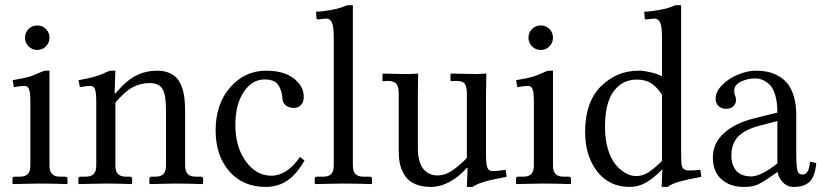

<svg xmlns="http://www.w3.org/2000/svg" viewBox="-20 -718 3217 750"><path d="M91.6 -536.9Q77.6 -550.8 77.6 -570.8Q77.6 -590.8 91.6 -604.7Q105.5 -618.7 125.5 -618.7Q145.5 -618.7 159.4 -604.7Q173.3 -590.8 173.3 -570.8Q173.3 -550.8 159.4 -536.9Q145.5 -522.9 125.5 -522.9Q105.5 -522.9 91.6 -536.9ZM173.3 -71.8Q173.3 -49.3 183.1 -38.6Q192.9 -27.8 216.3 -27.8H235.4Q243.7 -27.8 243.7 -19.5V-1L241.7 1Q173.3 -1 134.3 -1L30.8 1L28.8 -1V-19.5Q28.8 -27.8 36.6 -27.8H55.7Q79.6 -27.8 89.1 -38.6Q98.6 -49.3 98.6 -71.8V-320.8Q98.6 -357.9 93.3 -370.1Q87.9 -382.3 76.2 -382.3Q58.6 -382.3 34.2 -377.4L29.3 -404.8Q74.7 -412.6 92.5 -417.7Q110.4 -422.9 133.3 -433.6Q150.9 -441.9 158.2 -441.9H173.3Z M628.4 -71.8V-290.5Q628.4 -346.2 615 -369.9Q601.6 -393.6 564 -393.6Q529.3 -393.6 498.3 -377Q467.3 -360.4 430.7 -317.4V-71.8Q430.7 -49.3 440.4 -38.6Q450.2 -27.8 473.6 -27.8H487.8Q496.1 -27.8 496.1 -19.5V-1L494.1 1Q430.7 -1 391.6 -1L288.1 1L286.1 -1V-19.5Q286.1 -27.8 293.9 -27.8H313Q336.9 -27.8 346.4 -38.6Q356 -49.3 356 -71.8V-320.8Q356 -358.4 350.6 -370.4Q345.2 -382.3 333.5 -382.3Q315.9 -382.3 292 -377.4L286.6 -404.8Q358.4 -417 389.6 -433.6Q406.2 -441.9 415.5 -441.9H430.7L427.7 -353H430.7Q475.1 -405.3 512.9 -423.6Q550.8 -441.9 593.8 -441.9Q620.1 -441.9 639.6 -433.8Q659.2 -425.8 671.1 -412.1Q683.1 -398.4 690.4 -377.7Q697.8 -356.9 700.4 -334.7Q703.1 -312.5 703.1 -283.7V-71.8Q703.1 -49.3 712.9 -38.6Q722.7 -27.8 746.1 -27.8H765.1Q773.4 -27.8 773.4 -19.5V-1L771.5 1Q703.1 -1 664.1 -1L565.4 1L563.5 -1V-19.5Q563.5 -27.8 571.3 -27.8H585.4Q609.4 -27.8 618.9 -38.6Q628.4 -49.3 628.4 -71.8Z M1169.4 -90.8Q1137.7 -35.6 1101.1 -11.7Q1064.5 12.2 1018.1 12.2Q928.7 12.2 875.5 -49.1Q822.3 -110.4 822.3 -208.5Q822.3 -312 879.4 -377Q936.5 -441.9 1019.5 -441.9Q1087.9 -441.9 1127.2 -411.9Q1166.5 -381.8 1166.5 -339.8Q1166.5 -318.8 1155.5 -307.6Q1144.5 -296.4 1127.9 -296.4Q1110.4 -296.4 1097.9 -305.2Q1085.4 -314 1083.5 -331.5Q1082 -347.7 1079.3 -358.2Q1076.7 -368.7 1069.8 -381.6Q1063 -394.5 1049.1 -401.1Q1035.2 -407.7 1014.2 -407.7Q964.4 -407.7 931.9 -358.6Q899.4 -309.6 899.4 -230Q899.4 -144 940.2 -87.9Q981 -31.7 1040 -31.7Q1101.1 -31.7 1151.9 -105Z M1283.7 -71.8V-572.8Q1283.7 -614.3 1276.6 -629.9Q1269.5 -645.5 1253.9 -645.5L1221.7 -642.1Q1216.3 -642.1 1216.3 -647L1214.4 -672.4Q1239.7 -672.4 1283.7 -681.2Q1310.1 -686 1336.4 -697.8H1358.4V-71.8Q1358.4 -49.3 1368.2 -38.6Q1377.9 -27.8 1401.4 -27.8H1424.8Q1433.1 -27.8 1433.1 -19.5V-1L1431.2 1Q1358.4 -1 1319.3 -1L1211.4 1L1209.5 -1V-19.5Q1209.5 -27.8 1217.3 -27.8H1240.7Q1264.6 -27.8 1274.2 -38.6Q1283.7 -49.3 1283.7 -71.8Z M1878.4 -116.2Q1878.4 -78.1 1883.5 -64Q1888.7 -49.8 1903.8 -49.8Q1926.8 -49.8 1955.1 -54.7L1959 -27.3Q1920.9 -20 1900.6 -15.6Q1880.4 -11.2 1858.6 -3.7Q1836.9 3.9 1826.2 12.2H1803.7L1806.6 -62H1803.7Q1734.9 12.2 1663.1 12.2Q1627.4 12.2 1601.8 1Q1576.2 -10.3 1562.7 -30.3Q1549.3 -50.3 1543.5 -73Q1537.6 -95.7 1537.6 -123.5V-351.6Q1537.6 -378.4 1528.6 -390.1Q1519.5 -401.9 1493.7 -401.9Q1486.8 -401.9 1477.1 -400.9L1474.1 -402.3V-428.2L1477.1 -430.7Q1544.4 -428.7 1576.7 -428.7L1613.3 -430.7L1612.3 -351.1V-137.7Q1612.3 -112.3 1617.4 -93Q1622.6 -73.7 1630.4 -62.5Q1638.2 -51.3 1648.9 -44.2Q1659.7 -37.1 1669.2 -34.9Q1678.7 -32.7 1688.5 -32.7Q1721.2 -32.7 1753.4 -56.6Q1787.6 -82.5 1803.7 -101.6V-349.1Q1803.7 -378.4 1795.9 -390.1Q1788.1 -401.9 1761.7 -401.9Q1748.5 -401.9 1741.7 -400.9L1739.7 -403.3V-427.7L1741.7 -430.7Q1812.5 -428.7 1840.3 -428.7L1879.9 -430.7L1878.4 -352.1Z M2058.3 -536.9Q2044.4 -550.8 2044.4 -570.8Q2044.4 -590.8 2058.3 -604.7Q2072.3 -618.7 2092.3 -618.7Q2112.3 -618.7 2126.2 -604.7Q2140.1 -590.8 2140.1 -570.8Q2140.1 -550.8 2126.2 -536.9Q2112.3 -522.9 2092.3 -522.9Q2072.3 -522.9 2058.3 -536.9ZM2140.1 -71.8Q2140.1 -49.3 2149.9 -38.6Q2159.7 -27.8 2183.1 -27.8H2202.1Q2210.4 -27.8 2210.4 -19.5V-1L2208.5 1Q2140.1 -1 2101.1 -1L1997.6 1L1995.6 -1V-19.5Q1995.6 -27.8 2003.4 -27.8H2022.5Q2046.4 -27.8 2055.9 -38.6Q2065.4 -49.3 2065.4 -71.8V-320.8Q2065.4 -357.9 2060.1 -370.1Q2054.7 -382.3 2043 -382.3Q2025.4 -382.3 2001 -377.4L1996.1 -404.8Q2041.5 -412.6 2059.3 -417.7Q2077.1 -422.9 2100.1 -433.6Q2117.7 -441.9 2125 -441.9H2140.1Z M2565.9 -89.4V-348.1Q2545.9 -378.4 2523.4 -392.8Q2501 -407.2 2467.8 -407.2Q2408.2 -407.2 2374 -356.9Q2343.3 -312 2343.3 -220.7Q2343.3 -173.8 2354.5 -136.2Q2365.7 -98.6 2384 -76.2Q2402.3 -53.7 2423.3 -42Q2444.3 -30.3 2465.3 -30.3Q2489.3 -30.3 2511.5 -43.9Q2533.7 -57.6 2565.9 -89.4ZM2640.6 -697.8V-119.6Q2640.6 -78.6 2644.5 -66.9Q2646.5 -60.5 2653.1 -56.4Q2659.7 -52.2 2666.5 -52.2Q2700.7 -52.2 2715.8 -54.7L2719.7 -27.3Q2666.5 -17.6 2634.8 -8.8Q2603 0 2588.4 12.2H2564.5L2567.4 -57.1Q2535.2 -23.4 2504.9 -5.6Q2474.6 12.2 2439.5 12.2Q2359.9 12.2 2312.7 -48.3Q2265.6 -108.9 2265.6 -203.1Q2265.6 -319.3 2328.1 -381.8Q2360.4 -412.1 2395.5 -427Q2430.7 -441.9 2478.5 -441.9Q2495.1 -441.9 2522.2 -435.5Q2549.3 -429.2 2565.9 -419.9V-572.8Q2565.9 -614.3 2558.8 -629.9Q2551.8 -645.5 2536.1 -645.5L2503.9 -642.1Q2498.5 -642.1 2498.5 -647L2496.6 -672.4Q2522 -672.4 2565.9 -681.2Q2592.3 -686 2618.7 -697.8Z M3016.6 -245.1 2938 -224.6Q2906.2 -215.3 2885 -201.9Q2863.8 -188.5 2853.8 -172.4Q2843.8 -156.2 2840.3 -141.4Q2836.9 -126.5 2836.9 -107.4Q2836.9 -94.2 2840.3 -81.5Q2843.8 -68.8 2851.8 -56.4Q2859.9 -43.9 2876.2 -36.4Q2892.6 -28.8 2915 -28.8Q2935.5 -28.8 2964.6 -44.7Q2993.7 -60.5 3016.6 -80.1ZM3081.1 12.2Q3054.7 12.2 3037.8 -6.1Q3021 -24.4 3017.1 -46.4L2994.1 -30.3Q2957 -4.4 2937.5 3.9Q2918 12.2 2885.7 12.2Q2831.5 12.2 2798.1 -17.8Q2764.6 -47.9 2764.6 -102.5Q2764.6 -158.2 2807.6 -197.5Q2850.6 -236.8 2924.8 -255.4L3016.6 -278.3Q3016.6 -318.4 3008.3 -346.4Q3000 -374.5 2985.8 -387.7Q2971.7 -400.9 2958.3 -406.2Q2944.8 -411.6 2930.2 -411.6Q2898.9 -411.6 2873.5 -398.7Q2848.1 -385.7 2848.1 -364.3Q2848.1 -351.6 2851.6 -343.8Q2855 -337.9 2855 -325.7Q2855 -314 2845 -303.5Q2835 -293 2815.4 -293Q2797.9 -293 2786.6 -304Q2775.4 -314.9 2775.4 -332.5Q2775.4 -360.4 2801.5 -386.5Q2827.6 -412.6 2864.3 -427.2Q2900.9 -441.9 2933.1 -441.9Q2957 -441.9 2977.8 -437.7Q2998.5 -433.6 3019.8 -421.9Q3041 -410.2 3056.2 -391.6Q3071.3 -373 3080.8 -341.8Q3090.3 -310.5 3090.3 -269.5V-122.6Q3090.3 -71.8 3094.5 -54Q3098.6 -36.1 3114.7 -36.1Q3140.6 -36.1 3144 -86.4L3168.5 -81.1Q3164.1 -28.8 3142.8 -8.3Q3121.6 12.2 3081.1 12.2Z"/></svg>

Font: Libertinage
Style: f
Weight: 400
Designer: OSP
Foundry: OSP
Version: Version 1.0; 2008; OFL relea